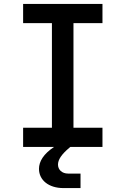

<svg xmlns="http://www.w3.org/2000/svg" viewBox="-20 -750 640 980"><path d="M503 -730H98V-632H245V-98H98V0H256C202 36 179 74 179 112C179 169 228 210 304 210H391V136H328C296 136 276 116 276 90C276 65 294 38 333 5L339 0H503V-98H355V-632H503Z"/></svg>

Font: Tekne LDO SemiBold
Style: Regular
Weight: 600
Monospace: yes
Designer: Alessio Laiso, Mario Rullo, Paolo Rosset
Foundry: Alessio Laiso
Version: Version 1.000;hotconv 1.0.109;makeotfexe 2.5.65596